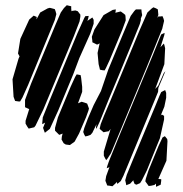

<svg xmlns="http://www.w3.org/2000/svg" viewBox="-20 -541 701 736"><path d="M263 -402 146 -121 116 -59 111 -53 98 -50 90 -48 85 -55 78 -67V-78L92 -123L89 -124L76 -130V-139V-158L99 -220L194 -449L213 -493L225 -510L236 -521L244 -519L253 -517V-508L254 -497L255 -499L269 -501L278 -498L288 -485V-477L285 -459ZM602 -431 543 -285 443 -44 405 47 392 67 387 73 383 66 378 56V40L404 -47L397 -38L386 -36L377 -34L362 -47L363 -52L366 -65L379 -98L402 -152L516 -427L545 -493L561 -508L568 -513L578 -509L585 -505L586 -495L587 -484L583 -472L587 -478H595L603 -479L607 -469L609 -461ZM58 -392 92 -466 109 -481 121 -476 120 -470V-467L134 -493L163 -509L171 -511L179 -509L190 -506L193 -498L196 -487L190 -464L88 -216L66 -167L60 -157L57 -152H52L38 -154L36 -159L32 -170L28 -237L51 -316L55 -325L49 -336ZM488 -380 434 -249 398 -163 362 -74 353 -55 350 -47 348 -53 350 -65 334 -32 327 -24 316 -20 307 -18 303 -25 299 -35 303 -50 317 -87 339 -138 367 -192 395 -274 451 -409 481 -480 495 -499 501 -505H509H522L523 -494L525 -483L519 -468L520 -470V-464L516 -449ZM448 -425 400 -310 386 -280 381 -271 372 -272 363 -274 362 -279 358 -295 354 -338 362 -375 357 -372 352 -370 342 -375 334 -379V-384L332 -400L342 -428L377 -483L412 -503L424 -505L423 -496L422 -492L438 -496L443 -497L454 -489L460 -484L461 -479L462 -463ZM326 -412 284 -318 261 -257 203 -117 171 -47 152 -32 150 -37 145 -51 148 -58 153 -71 142 -65V-70L144 -91L173 -163L277 -414L303 -472L307 -479L320 -480L318 -470L315 -461L334 -474L339 -465V-450ZM575 -162 470 92 453 133 443 153 430 164 427 156 429 152 425 160 411 173 400 171 391 170 388 162 384 152 387 134 399 101 400 98 399 100 389 104 391 96 398 76 435 -15 565 -328 595 -402 598 -409 611 -415 610 -407 597 -366 595 -360 608 -374 610 -369 613 -356 610 -295 575 -200 585 -211V-209L597 -236L608 -261L614 -268L587 -204L586 -189ZM310 -92 283 -29 266 2 248 15 232 13 224 8 216 -6 217 -17 220 -29 215 -27 207 -24 197 -34 191 -40V-51L202 -91L251 -209L268 -246L274 -256L284 -254L289 -253L291 -243L295 -208V-189L279 -145L293 -151L306 -147L314 -144L316 -139L321 -125L319 -117ZM593 -11 562 65 543 112 524 150 517 161 503 167 496 164 491 152 492 149 479 163 464 169 463 163 460 150 466 129 486 80 576 -136 591 -173 598 -188 613 -196 617 -185V-166L610 -132L596 -98L600 -102L609 -97V-83ZM578 163 579 162 572 168 559 171 550 172 542 161 537 154 539 144 549 113 588 18 603 -14 612 -19 621 -8 622 0 618 75 587 145 598 146V152L596 167L583 173L578 175Z"/></svg>

Font: Rubik Marker Hatch
Style: Regular
Weight: 400
Designer: Hubert and Fischer, NaN
Foundry: Hubert & Fischer, NaN
Version: Version 2.200